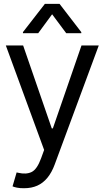

<svg xmlns="http://www.w3.org/2000/svg" viewBox="-20 -785 550 1009"><path d="M328.1 -610.4 253.9 -710 180.7 -610.4H100.6V-616.2L215.8 -764.6H293L407.2 -616.2V-610.4ZM107.4 204.1Q85.9 204.6 69.3 201.2Q52.7 197.8 45.9 194.3L67.4 121.1L75.7 123Q117.7 132.8 146.2 118.9Q174.8 105 196.3 45.9L211.9 2.9L10.7 -545.9H101.6L252 -110.4H257.8L408.2 -545.9H499L267.6 79.1Q252 121.6 229 149.4Q206.1 177.2 175.8 190.7Q145.5 204.1 107.4 204.1Z"/></svg>

Font: Inter Tight
Style: Regular
Weight: 400
Designer: Rasmus Andersson
Foundry: rsms
Version: Version 3.002